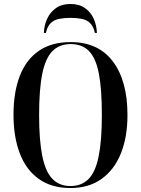

<svg xmlns="http://www.w3.org/2000/svg" viewBox="-20 -937 710 967"><path d="M335 10Q239 10 175 -36Q111 -82 79.5 -165Q48 -248 48 -359Q48 -472 79.5 -554Q111 -636 175 -680.5Q239 -725 336 -725Q475 -725 548.5 -627.5Q622 -530 622 -358Q622 -246 588.5 -163.5Q555 -81 491 -35.5Q427 10 335 10ZM335 0Q391 0 426 -35.5Q461 -71 477 -150Q493 -229 493 -358Q493 -488 478 -566Q463 -644 428.5 -679.5Q394 -715 336 -715Q279 -715 244 -679.5Q209 -644 193 -566Q177 -488 177 -358Q177 -230 193 -151Q209 -72 244 -36Q279 0 335 0ZM201 -771Q202 -808 217 -841.5Q232 -875 261.5 -896Q291 -917 335 -917Q379 -917 408.5 -896Q438 -875 452.5 -841.5Q467 -808 468 -771H458Q450 -810 424.5 -828.5Q399 -847 335 -847Q271 -847 245 -828.5Q219 -810 211 -771Z"/></svg>

Font: Noto Serif Display Condensed SemiBold
Style: Regular
Weight: 600
Width: 3
Designer: Monotype Design Team
Foundry: Monotype Imaging Inc.
Version: Version 2.009